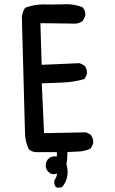

<svg xmlns="http://www.w3.org/2000/svg" viewBox="-20 -738 540 900"><path d="M184.1 -717.3 220.7 -716.8Q251.5 -716.8 269 -717.5Q286.6 -718.3 291.5 -718.3Q332.5 -718.3 367.7 -703.6L368.2 -702.6Q379.9 -689.5 379.9 -669.9Q379.9 -667 379.4 -662.6L368.7 -641.1L367.7 -640.1Q350.6 -627 329.1 -627Q326.2 -627 322.8 -627.4L169.4 -629.4L175.3 -434.1L353.5 -441.9L375.5 -431.2L376 -430.2Q387.7 -417 387.7 -397.5Q387.7 -394.5 387.2 -390.1L376 -367.7Q326.2 -353 272.9 -351.1L175.8 -347.2L186.5 -113.8L383.3 -117.7L404.8 -106.9Q417 -90.8 417 -71.3Q417 -68.4 416.5 -64L405.3 -42Q377.4 -28.8 349.9 -27.8Q322.3 -26.9 295.9 -25.4Q295.9 -19.5 295.9 -14.2Q295.9 9.3 291.5 30.8Q296.9 47.9 296.9 66.4Q296.9 109.4 271.5 138.2L270.5 139.6L248.5 142.1L240.2 136.7Q234.4 127 234.4 116.2Q234.4 112.3 234.9 107.4Q245.6 91.8 248 75.7Q240.2 78.6 231 78.6Q215.3 78.6 203.1 63.5Q194.3 51.8 194.3 38.1Q194.3 26.9 199.2 16.6Q203.6 7.8 212.4 1.5Q221.2 -4.9 237.3 -4.9Q241.7 -4.9 246.6 -4.4V-24.9H146Q128.4 -26.9 114.7 -38.6Q98.1 -73.7 97.2 -114.3L82.5 -656.2Q82.5 -656.2 82.5 -656.7Q84.5 -681.6 97.2 -700.2L98.1 -701.7Q139.2 -717.3 184.1 -717.3Z"/></svg>

Font: Bakudai
Style: Medium
Weight: 500
Version: Version 1.48